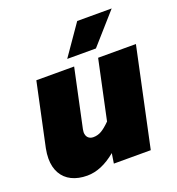

<svg xmlns="http://www.w3.org/2000/svg" viewBox="-142 -903 952 1031"><g transform="rotate(-20 334.0 -387.5)"><path d="M242 -214Q242 -194 253 -182.5Q264 -171 283 -171Q308 -171 329.5 -183.5Q351 -196 380 -225L452 -563H668L548 0H337L346 -57Q263 12 182 12Q131 12 93.5 -6.5Q56 -25 36 -60.5Q16 -96 16 -145Q16 -172 22 -202L99 -563H315L244 -230Q242 -218 242 -214ZM414 -787H611L458 -614H294Z"/></g></svg>

Font: Azeret Mono Black
Style: Italic
Weight: 900
Italic angle: -12°
Designer: Martin Vácha
Foundry: Displaay
Version: Version 1.000; Glyphs 3.0.3, build 3074